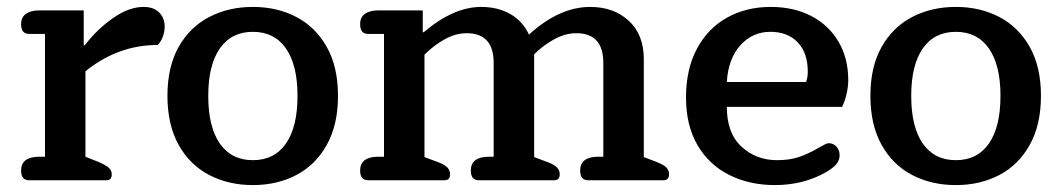

<svg xmlns="http://www.w3.org/2000/svg" viewBox="-20 -521 3062 555"><path d="M41 -28Q41 -68 94 -68H110V-423H64Q41 -423 41 -451Q41 -471 55 -481Q69 -491 94 -491H222V-390H225Q261 -437 307 -469Q353 -501 395 -501Q424 -501 440 -485Q456 -469 456 -444Q456 -429 450.5 -414.5Q445 -400 436 -391Q321 -391 227 -315V-68L267 -52Q287 -43 295 -35.5Q303 -28 303 -17Q303 0 288 0H64Q41 0 41 -28Z M464 -244Q464 -328 496.5 -385.5Q529 -443 585 -472Q641 -501 711 -501Q781 -501 836.5 -472Q892 -443 924.5 -385.5Q957 -328 957 -244Q957 -160 924.5 -102Q892 -44 836.5 -15Q781 14 711 14Q641 14 585 -15Q529 -44 496.5 -102Q464 -160 464 -244ZM840 -244Q840 -333 806.5 -381Q773 -429 711 -429Q649 -429 615.5 -381Q582 -333 582 -244Q582 -154 615.5 -106Q649 -58 711 -58Q773 -58 806.5 -106Q840 -154 840 -244Z M1021 -28Q1021 -68 1074 -68H1090V-423H1044Q1021 -423 1021 -451Q1021 -471 1035 -481Q1049 -491 1074 -491H1202V-428H1205Q1291 -501 1371 -501Q1419 -501 1455 -480.5Q1491 -460 1509 -421Q1597 -501 1686 -501Q1754 -501 1797.5 -461Q1841 -421 1841 -350V-67L1880 -52Q1898 -45 1906 -37Q1914 -29 1914 -17Q1914 0 1898 0H1680Q1657 0 1657 -28Q1657 -68 1710 -68H1724V-339Q1724 -425 1646 -425Q1614 -425 1582 -407.5Q1550 -390 1524 -364V-67L1564 -52Q1582 -45 1590 -37Q1598 -29 1598 -17Q1598 0 1582 0H1364Q1341 0 1341 -28Q1341 -68 1394 -68H1407V-339Q1407 -425 1329 -425Q1297 -425 1265.5 -407.5Q1234 -390 1207 -363V-67L1247 -52Q1265 -45 1273 -37Q1281 -29 1281 -17Q1281 0 1265 0H1044Q1021 0 1021 -28Z M1963 -239Q1963 -321 1994.5 -380Q2026 -439 2081.5 -470Q2137 -501 2208 -501Q2274 -501 2324.5 -475Q2375 -449 2403.5 -401Q2432 -353 2432 -289Q2432 -271 2427 -249Q2422 -227 2414 -212H2081Q2081 -136 2123.5 -97Q2166 -58 2226 -58Q2261 -58 2287.5 -66.5Q2314 -75 2347 -94Q2351 -96 2360.5 -101.5Q2370 -107 2376 -107Q2389 -107 2398 -97Q2407 -87 2407 -72Q2407 -58 2398 -47Q2389 -36 2369 -24Q2303 14 2220 14Q2147 14 2088.5 -15Q2030 -44 1996.5 -101Q1963 -158 1963 -239ZM2310 -284Q2315 -297 2315 -314Q2315 -368 2286 -398.5Q2257 -429 2207 -429Q2155 -429 2120 -390Q2085 -351 2081 -284Z M2496 -244Q2496 -328 2528.5 -385.5Q2561 -443 2617 -472Q2673 -501 2743 -501Q2813 -501 2868.5 -472Q2924 -443 2956.5 -385.5Q2989 -328 2989 -244Q2989 -160 2956.5 -102Q2924 -44 2868.5 -15Q2813 14 2743 14Q2673 14 2617 -15Q2561 -44 2528.5 -102Q2496 -160 2496 -244ZM2872 -244Q2872 -333 2838.5 -381Q2805 -429 2743 -429Q2681 -429 2647.5 -381Q2614 -333 2614 -244Q2614 -154 2647.5 -106Q2681 -58 2743 -58Q2805 -58 2838.5 -106Q2872 -154 2872 -244Z"/></svg>

Font: Maitree Semibold
Style: Regular
Weight: 600
Designer: CadsonDemak Team
Foundry: CadsonDemak
Version: Version 1.000